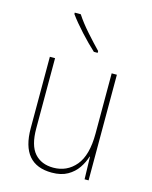

<svg xmlns="http://www.w3.org/2000/svg" viewBox="-116 -841 733 927"><g transform="rotate(15 250.0 -377.5)"><path d="M233 10Q80 10 80 -171V-528H106V-177Q106 -92 140 -53.5Q174 -15 234 -15Q302 -15 345.5 -66.5Q389 -118 389 -227V-528H415V0H395L392 -112H390Q381 -82 362 -54Q343 -26 311.5 -8Q280 10 233 10ZM279 -606Q245 -637 206 -679.5Q167 -722 141 -758V-765H171Q195 -728 231 -687.5Q267 -647 298 -615V-606Z"/></g></svg>

Font: Noto Sans Mono ExtraCondensed Thin
Style: Regular
Weight: 100
Width: 2
Designer: Monotype Design Team
Foundry: Monotype Imaging Inc.
Version: Version 2.014; ttfautohint (v1.8.4.7-5d5b)